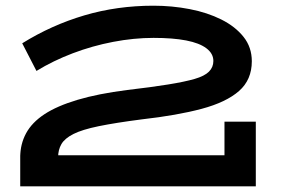

<svg xmlns="http://www.w3.org/2000/svg" viewBox="-20 -654 989 674"><path d="M51 0V-109H768V-227H878V0ZM864 -439Q864 -374 819 -334.5Q774 -295 688 -272Q602 -249 478 -235Q385 -223 326.5 -211Q268 -199 237.5 -183.5Q207 -168 195.5 -148Q184 -128 184 -102H51Q51 -148 71.5 -186Q92 -224 136 -253Q180 -282 252 -303.5Q324 -325 426 -338Q512 -348 570.5 -357.5Q629 -367 663.5 -377Q698 -387 713.5 -402.5Q729 -418 729 -440Q729 -466 704.5 -484.5Q680 -503 633.5 -512Q587 -521 519 -521Q450 -521 377 -507Q304 -493 235.5 -467Q167 -441 108 -405L58 -502Q161 -566 276 -600Q391 -634 519 -634Q584 -634 646 -622Q708 -610 757 -585.5Q806 -561 835 -524.5Q864 -488 864 -439Z"/></svg>

Font: BioRhyme Expanded SemiBold
Style: Regular
Weight: 600
Width: 7
Designer: Aoife Mooney
Foundry: Aoife Mooney Type
Version: Version 1.600;gftools[0.9.33]